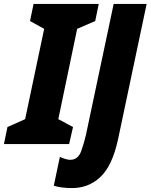

<svg xmlns="http://www.w3.org/2000/svg" viewBox="-56 -734 767 978"><path d="M-36 0 -18 -87 72 -127 169 -587 97 -627 115 -714H447L429 -627L337 -587L241 -127L316 -87L296 0ZM311 224Q396 224 456 167Q516 110 545 -23L691 -714H523L382 -48Q374 -11 358 34.5Q342 80 302 80Q281 80 249 65L218 212Q256 224 311 224Z"/></svg>

Font: Noto Sans Display Condensed Black
Style: Italic
Weight: 900
Width: 3
Italic angle: -192°
Designer: Monotype Design Team
Foundry: Monotype Imaging Inc.
Version: Version 1.900